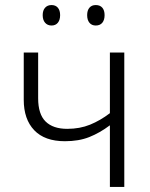

<svg xmlns="http://www.w3.org/2000/svg" viewBox="-20 -740 594 760"><path d="M131 -351Q131 -288 160.5 -259Q190 -230 246 -230Q296 -230 336.5 -246.5Q377 -263 415 -292V-532H472V0H415V-244Q375 -214 333.5 -197.5Q292 -181 237 -181Q157 -181 115.5 -224.5Q74 -268 74 -345V-532H131ZM149 -680Q149 -699 158.5 -709.5Q168 -720 184 -720Q200 -720 209 -709.5Q218 -699 218 -680Q218 -661 209 -650Q200 -639 184 -639Q168 -639 158.5 -650Q149 -661 149 -680ZM325 -680Q325 -699 334 -709.5Q343 -720 359 -720Q376 -720 385 -709.5Q394 -699 394 -680Q394 -661 385 -650Q376 -639 359 -639Q343 -639 334 -650Q325 -661 325 -680Z"/></svg>

Font: Noto Sans Display Light
Style: Regular
Weight: 300
Designer: Monotype Design Team
Foundry: Monotype Imaging Inc.
Version: Version 2.003